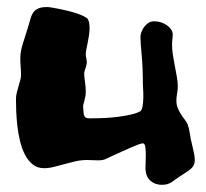

<svg xmlns="http://www.w3.org/2000/svg" viewBox="-20 -576 579 540"><path d="M520 -169.9Q523.9 -154.3 525.9 -144Q527.8 -133.8 527.8 -126Q527.8 -119.1 526.1 -114.3Q524.4 -109.4 520.3 -104.7Q516.1 -100.1 509.3 -95.2Q502.4 -90.3 492.2 -84Q481.9 -77.6 475.3 -72.5Q468.8 -67.4 462.9 -63.7Q457 -60.1 450.7 -58.1Q444.3 -56.2 435.1 -56.2Q415.5 -56.2 402.3 -68.4Q389.2 -80.6 389.2 -104Q389.2 -110.8 389.6 -120.1Q390.1 -129.4 390.1 -139.2Q390.1 -151.9 388.7 -162.4Q387.2 -172.9 381.8 -172.9Q378.4 -172.9 369.4 -169.7Q360.4 -166.5 348.9 -161.4Q337.4 -156.2 324.7 -150.6Q312 -145 301 -139.9Q290 -134.8 282.2 -131.1Q274.4 -127.4 272.9 -127Q269 -126 265.1 -125.5Q261.2 -125 255.9 -125Q249 -125 241.2 -125.5Q233.4 -126 225.1 -126Q208 -126 192.1 -122.3Q176.3 -118.7 161.4 -114.5Q146.5 -110.4 132.1 -106.7Q117.7 -103 104 -103Q85 -103 72 -113.5Q59.1 -124 50.3 -140.9Q41.5 -157.7 36.4 -179Q31.2 -200.2 28.8 -221.9Q26.4 -243.7 25.6 -263.2Q24.9 -282.7 24.9 -296.9Q24.9 -305.7 27.1 -314.9Q29.3 -324.2 32 -333Q34.7 -341.8 36.9 -349.9Q39.1 -357.9 39.1 -365.2Q39.1 -376.5 38.1 -388.2Q37.1 -399.9 37.1 -412.1Q37.1 -430.2 43.7 -451.4Q50.3 -472.7 57.1 -494.1Q62 -509.3 64.9 -520.8Q67.9 -532.2 73 -540Q78.1 -547.9 87.2 -552Q96.2 -556.2 112.8 -556.2Q116.7 -556.2 126 -554.7Q135.3 -553.2 147.2 -550.8Q159.2 -548.3 172.1 -545.2Q185.1 -542 196.5 -538.1Q208 -534.2 216.3 -530Q224.6 -525.9 227.1 -522Q230 -516.6 231 -510.3Q231.9 -503.9 231.9 -497.1Q231.9 -486.8 230.2 -476.1Q228.5 -465.3 226.6 -455.6Q224.6 -445.8 222.9 -437.5Q221.2 -429.2 221.2 -423.8Q221.2 -418.5 222.7 -412.1Q224.1 -405.8 224.1 -398.9Q223.1 -391.6 220.5 -384.3Q217.8 -377 216.8 -371.1Q216.8 -360.4 219 -346.2Q221.2 -332 221.2 -317.9Q221.2 -310.5 220 -304.4Q218.8 -298.3 217.3 -292.7Q215.8 -287.1 214.6 -282.7Q213.4 -278.3 213.9 -274.9Q214.4 -264.6 215.1 -258.3Q215.8 -252 218 -248.5Q220.2 -245.1 223.6 -244.1Q227.1 -243.2 232.9 -243.2Q253.4 -243.2 273.9 -244.1Q294.4 -245.1 313.2 -247.6Q332 -250 347.9 -253.7Q363.8 -257.3 375 -263.2Q379.4 -267.6 381.1 -278.3Q382.8 -289.1 383.1 -301Q383.3 -313 382.6 -323.5Q381.8 -334 381.8 -337.9Q381.8 -387.7 378.4 -421.9Q375 -456.1 375 -473.1Q375 -477.5 377.4 -484.9Q379.9 -492.2 384.5 -499Q389.2 -505.9 396.5 -511Q403.8 -516.1 414.1 -516.1Q424.3 -516.1 433.6 -512.9Q442.9 -509.8 450 -504.6Q457 -499.5 461.4 -492.9Q465.8 -486.3 465.8 -479Q465.8 -473.1 464.8 -465.3Q463.9 -457.5 463.9 -450.2Q463.9 -437 466.3 -421.1Q468.8 -405.3 471.9 -389.6Q475.1 -374 477.5 -359.4Q480 -344.7 480 -334Q480 -322.8 478 -312.7Q476.1 -302.7 476.1 -293Q476.1 -281.2 480 -272Q483.9 -262.7 489 -254.6Q494.1 -246.6 499.5 -239.7Q504.9 -232.9 507.8 -226.1Q511.7 -216.3 513.9 -200.7Q516.1 -185.1 520 -169.9Z"/></svg>

Font: Freckle Face
Style: Regular
Weight: 400
Designer: Astigmatic (AOETI)
Foundry: Astigmatic (AOETI)
Version: Version 1.000